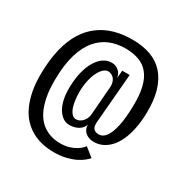

<svg xmlns="http://www.w3.org/2000/svg" viewBox="-154 -806 922 943"><g transform="rotate(30 306.5 -334.0)"><path d="M273.5 3Q311.5 3 341.8 -4.5Q372 -12 394 -23Q416 -34 429.8 -45.8Q443.5 -57.5 449.5 -64.5L400 -104Q398 -101 390 -92.2Q382 -83.5 366.8 -74Q351.5 -64.5 329.8 -57.5Q308 -50.5 277.5 -50.5Q247.5 -50.5 220.5 -59.8Q193.5 -69 171.2 -88Q149 -107 133.2 -137.8Q117.5 -168.5 109 -211.5Q100.5 -254.5 101.5 -311Q102.5 -395.5 120 -453.5Q137.5 -511.5 168 -547.2Q198.5 -583 238.5 -599Q278.5 -615 325 -615Q368.5 -615 402 -602.8Q435.5 -590.5 457.5 -563.2Q479.5 -536 489.8 -493.2Q500 -450.5 498.5 -389Q497.5 -320.5 487.5 -274.5Q477.5 -228.5 460.8 -205.8Q444 -183 421.5 -183Q409.5 -183 400.2 -187.5Q391 -192 386.8 -202Q382.5 -212 383.5 -228L407.5 -512H365.5L361 -467Q361 -477 354.8 -489.5Q348.5 -502 334.8 -511.2Q321 -520.5 300.5 -520.5Q278 -520.5 256.8 -506.8Q235.5 -493 219 -466.2Q202.5 -439.5 192.8 -401Q183 -362.5 182 -313.5Q181 -276 187.5 -246Q194 -216 206.5 -195Q219 -174 235.8 -162.5Q252.5 -151 272.5 -151Q294 -151 310.8 -157.8Q327.5 -164.5 338 -175.5Q348.5 -186.5 352 -199.5Q351 -188 355 -176.8Q359 -165.5 368 -157Q377 -148.5 389.5 -143.8Q402 -139 418.5 -139Q443.5 -139 466 -149.2Q488.5 -159.5 507.5 -179.5Q526.5 -199.5 540.8 -230Q555 -260.5 563.5 -301Q572 -341.5 573 -392Q574.5 -463.5 559.2 -515.5Q544 -567.5 513.5 -602Q483 -636.5 437.8 -653Q392.5 -669.5 334 -669.5Q279.5 -669.5 233.5 -656.8Q187.5 -644 149.8 -616.5Q112 -589 85 -545.8Q58 -502.5 43.2 -442.5Q28.5 -382.5 27 -304.5Q26 -249 34.5 -204.2Q43 -159.5 58.8 -125.2Q74.5 -91 97 -66.8Q119.5 -42.5 147.2 -27Q175 -11.5 207 -4.2Q239 3 273.5 3ZM286 -191.5Q274 -191.5 264 -202Q254 -212.5 247.5 -230.2Q241 -248 238 -271.2Q235 -294.5 235 -320Q235.5 -353 241.8 -381.2Q248 -409.5 258.5 -430.8Q269 -452 281.8 -463.5Q294.5 -475 307 -475Q319.5 -475 330.8 -468.2Q342 -461.5 348.5 -448Q355 -434.5 354.5 -414.5L341.5 -248Q339 -226 323.5 -208.8Q308 -191.5 286 -191.5Z"/></g></svg>

Font: Anybody Condensed
Style: Regular
Weight: 400
Width: 3
Designer: Tyler Finck
Foundry: Etcetera Type Company
Version: Version 1.113;gftools[0.9.25]